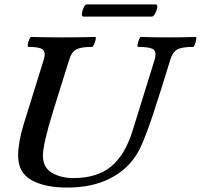

<svg xmlns="http://www.w3.org/2000/svg" viewBox="-20 -835 908 868"><path d="M284 13Q182 13 122 -21Q62 -55 62 -131Q62 -160 68 -195.5Q74 -231 86 -270L178 -566Q188 -599 173.5 -611Q159 -623 108 -623Q104 -623 105.5 -634Q107 -645 112 -656.5Q117 -668 121 -668Q157 -667 193.5 -666.5Q230 -666 266 -666Q301 -666 337.5 -666.5Q374 -667 410 -668Q415 -668 412.5 -656.5Q410 -645 405 -634Q400 -623 397 -623Q346 -623 324.5 -611.5Q303 -600 293 -565L220 -332Q174 -183 174 -131Q174 -78 214.5 -54Q255 -30 312 -30Q419 -30 482.5 -82.5Q546 -135 580 -246L679 -565Q689 -599 674 -611Q659 -623 605 -623Q600 -623 602 -634Q604 -645 608.5 -656.5Q613 -668 617 -668Q647 -667 678.5 -666.5Q710 -666 742 -666Q772 -666 802.5 -666.5Q833 -667 864 -668Q869 -668 867 -656.5Q865 -645 861 -634Q857 -623 853 -623Q802 -623 781 -611Q760 -599 750 -565L707 -427Q672 -314 646 -244Q620 -174 602 -144Q559 -70 478 -28.5Q397 13 284 13ZM357 -760Q349 -760 350.5 -774Q352 -788 358.5 -801.5Q365 -815 372 -815H683Q693 -815 691 -801.5Q689 -788 681.5 -774Q674 -760 666 -760Z"/></svg>

Font: Junicode SmExp
Style: Bold Italic
Weight: 700
Width: 6
Italic angle: -11°
Designer: Peter S. Baker
Version: Version 2.205; ttfautohint (v1.8.4)